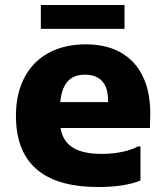

<svg xmlns="http://www.w3.org/2000/svg" viewBox="-20 -740 664 771"><path d="M480 -720H144V-624H480ZM324 -562C153 -562 44 -455 44 -275C44 -67 176 11 374 11C450 11 504 1 544 -15V-152H534C506 -136 452 -122 390 -122C300 -122 236 -147 223 -226H582L583 -262C591 -434 511 -562 324 -562ZM414 -330H222C230 -412 267 -440 321 -440C385 -440 414 -402 414 -335Z"/></svg>

Font: Kufam Arabic Latin Roman Bold
Style: Regular
Weight: 700
Designer: Wael Morcos & Artur Schmal
Version: Version 1.200;PS 001.200;hotconv 1.0.88;makeotf.lib2.5.64775